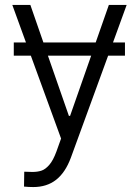

<svg xmlns="http://www.w3.org/2000/svg" viewBox="-20 -550 557 769"><path d="M480.5 -327.1H413.1L263.7 82Q241.7 141.1 204.6 170.2Q167.5 199.2 113.3 199.2Q93.8 199.2 76.2 197.3L77.1 137.7L109.4 138.7Q130.4 138.7 146 133.5Q161.6 128.4 177.2 110.6Q192.9 92.8 206.1 56.6L224.6 4.9L103.5 -327.1H35.2V-379.9H84L29.3 -530.3H101.6L153.8 -379.9H363.3L416 -530.3H487.3L432.6 -379.9H480.5ZM255.9 -85.9H260.7L345.2 -327.1H171.9Z"/></svg>

Font: Pretendard Std Light
Style: Regular
Weight: 300
Designer: Base glyphs from Inter by Rasmus Andersson; Hangeul glyphs from Noto Sans CJK(Source Han Sans) by Jang Soo-young and Kan
Foundry: Kil Hyung-jin
Version: Version 1.309